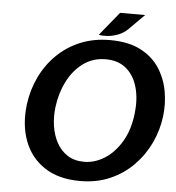

<svg xmlns="http://www.w3.org/2000/svg" viewBox="-60 -945 933 1015"><g transform="rotate(5 407.0 -438.0)"><path d="M403 14Q287.5 14 212.8 -35.8Q138 -85.5 106 -171Q74 -256.5 87 -364Q97 -442.5 129.8 -511Q162.5 -579.5 215.5 -631.5Q268.5 -683.5 339.2 -712.8Q410 -742 496 -742Q594 -742 658.5 -708.5Q723 -675 759 -619.5Q795 -564 806.8 -497.2Q818.5 -430.5 810 -364Q801 -290.5 769 -222.8Q737 -155 684.5 -101.5Q632 -48 561 -17Q490 14 403 14ZM415 -89Q470 -89 522 -121.2Q574 -153.5 611.2 -215Q648.5 -276.5 659 -364Q668.5 -442.5 651.2 -504.8Q634 -567 591.5 -603Q549 -639 483 -639Q414 -639 362.5 -601Q311 -563 279.5 -500.5Q248 -438 239 -364Q232.5 -312.5 240 -263.2Q247.5 -214 269 -174.8Q290.5 -135.5 327 -112.2Q363.5 -89 415 -89ZM434 -765 536 -890H669L587 -808Q564 -785.5 534.5 -774.8Q505 -764 477.8 -762.2Q450.5 -760.5 434 -765Z"/></g></svg>

Font: Expletus Sans
Style: Italic
Weight: 400
Italic angle: -7°
Designer: Jasper de Waard
Foundry: Designtown
Version: Version 7.500